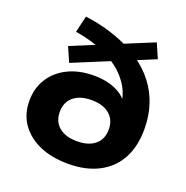

<svg xmlns="http://www.w3.org/2000/svg" viewBox="-130 -836 937 966"><g transform="rotate(20 339.0 -352.5)"><path d="M336 11Q248 11 183 -17.5Q118 -46 81.5 -98Q45 -150 45 -221Q45 -289 78 -341Q111 -393 170.5 -422Q230 -451 309 -451Q383 -451 436 -423.5Q489 -396 513 -340H487Q486 -410 448.5 -465.5Q411 -521 350 -557L379 -555L168 -468L134 -546L284 -608V-591Q258 -601 222.5 -611Q187 -621 147 -627L168 -716Q243 -706 304 -686.5Q365 -667 413 -643L377 -646L547 -716L581 -638L468 -591V-609Q524 -571 562 -521Q600 -471 619 -411.5Q638 -352 638 -284Q638 -191 602.5 -125.5Q567 -60 499 -24.5Q431 11 336 11ZM339 -111Q401 -111 435.5 -140Q470 -169 470 -221Q470 -273 435 -302Q400 -331 339 -331Q278 -331 243 -302Q208 -273 208 -221Q208 -169 243 -140Q278 -111 339 -111Z"/></g></svg>

Font: Nunito Sans 10pt SemiExpanded ExtraBold
Style: Regular
Weight: 800
Width: 6
Designer: Vernon Adams
Foundry: Vernon Adams
Version: Version 3.101;gftools[0.9.27]